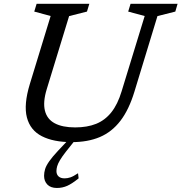

<svg xmlns="http://www.w3.org/2000/svg" viewBox="-20 -714 924 978"><path d="M218 -259.5Q198 -194 208.8 -150.5Q219.5 -107 258.8 -86Q298 -65 363 -65Q424 -65 469.5 -83.2Q515 -101.5 547.2 -142Q579.5 -182.5 599.5 -249L717 -632.5L633 -655L645 -694.5H884.5L873 -655L782 -632L665 -248Q637 -155.5 593.5 -98.8Q550 -42 488.8 -16Q427.5 10 345 10Q252.5 10 193.2 -20.2Q134 -50.5 117 -115.8Q100 -181 132 -286L238 -632.5L154.5 -655L166.5 -694.5H435L423 -655L332 -632ZM267.5 157.5Q267.5 174.5 278.2 184.5Q289 194.5 309 194.5Q323.5 194.5 338.5 189.5Q353.5 184.5 377.5 168.5L380.5 194.5Q346.5 222 322 232.8Q297.5 243.5 270 243.5Q238 243.5 221.2 226Q204.5 208.5 204.5 181.5Q204.5 164.5 209.8 147.2Q215 130 230.8 107.5Q246.5 85 276.5 53L345.5 -20H378.5L315.5 59Q296 84 285.5 101.8Q275 119.5 271.2 132.8Q267.5 146 267.5 157.5Z"/></svg>

Font: Newsreader 10pt
Style: Italic
Weight: 400
Italic angle: -17°
Version: Version 1.003